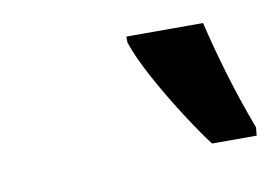

<svg xmlns="http://www.w3.org/2000/svg" viewBox="-35 -812 363 254"><g transform="rotate(-10 147.0 -685.5)"><path d="M233 -606Q220 -623 202 -651Q184 -679 168.5 -707.5Q153 -736 146 -757V-765H249Q257 -731 268 -694Q279 -657 294 -617L293 -606Z"/></g></svg>

Font: Noto Sans ExtraCondensed Medium
Style: Italic
Weight: 500
Width: 2
Italic angle: -12°
Designer: Monotype Design Team
Foundry: Monotype Imaging Inc.
Version: Version 2.013; ttfautohint (v1.8.4.7-5d5b)